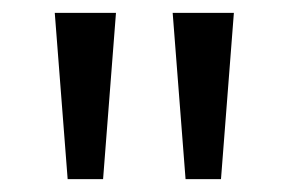

<svg xmlns="http://www.w3.org/2000/svg" viewBox="-20 -734 448 298"><path d="M160 -714 140 -456H85L65 -714ZM343 -714 323 -456H268L248 -714Z"/></svg>

Font: Noto Sans Buhid
Style: Regular
Weight: 400
Designer: Monotype Design Team
Foundry: Monotype Imaging Inc.
Version: Version 2.001